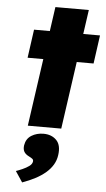

<svg xmlns="http://www.w3.org/2000/svg" viewBox="-64 -708 587 1064"><g transform="rotate(5 230.0 -176.0)"><path d="M105 0 200 -668H386L291 0ZM71 -375 93 -533H460L438 -375ZM101 316 61 256Q76 251 96.5 242Q117 233 133 221.5Q149 210 151 195Q152 186 146 181Q140 176 128 170Q107 160 99 146Q91 132 94 110Q100 73 129 55Q158 37 196 37Q241 37 268 64.5Q295 92 287 148Q283 177 268.5 201.5Q254 226 229.5 247Q205 268 172.5 285Q140 302 101 316Z"/></g></svg>

Font: Lexend ExtBd
Style: Italic
Weight: 800
Italic angle: -8.13011°
Designer: Bonnie Shaver-Troup, Thomas Jockin
Foundry: Lexend
Version: Version 1.007